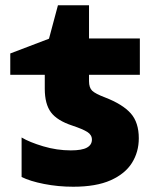

<svg xmlns="http://www.w3.org/2000/svg" viewBox="-20 -699 603 729"><path d="M258 10Q201 10 147.5 -0.5Q94 -11 62 -27V-177Q92 -159 144 -143.5Q196 -128 249 -128Q291 -128 310 -138.5Q329 -149 329 -169Q329 -187 311.5 -198Q294 -209 255 -222Q197 -241 173.5 -272.5Q150 -304 150 -362V-415H19V-496L166 -552L200 -679H318V-553H511V-415H318V-391Q318 -366 330 -354.5Q342 -343 379 -329Q446 -303 476.5 -268.5Q507 -234 507 -174Q507 -122 481 -80.5Q455 -39 400 -14.5Q345 10 258 10Z"/></svg>

Font: Noto Sans Mono SemiCondensed Black
Style: Regular
Weight: 900
Width: 4
Designer: Monotype Design Team
Foundry: Monotype Imaging Inc.
Version: Version 2.014; ttfautohint (v1.8.4.7-5d5b)